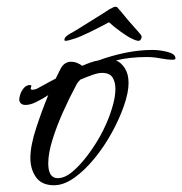

<svg xmlns="http://www.w3.org/2000/svg" viewBox="-20 -578 540 569"><path d="M140 -29Q104 -29 87 -52.5Q70 -76 70 -110Q70 -146 87 -198Q104 -250 123 -296Q106 -285 88 -276Q70 -267 56 -267Q46 -267 41.5 -272Q37 -277 37 -283Q37 -288 40 -298Q43 -308 50.5 -317Q58 -326 69 -326Q73 -326 73 -323Q73 -322 72.5 -321.5Q72 -321 72 -320Q71 -318 71 -316Q71 -312 76 -312Q79 -312 83.5 -313Q88 -314 93 -317Q103 -322 116 -329.5Q129 -337 145 -345L160 -375Q166 -386 174 -390.5Q182 -395 189 -395Q200 -395 208.5 -391.5Q217 -388 224 -383Q235 -388 247.5 -392.5Q260 -397 272 -399Q310 -413 351 -421.5Q392 -430 432 -430Q454 -430 477 -424Q500 -418 500 -405Q500 -401 492 -401Q476 -401 455.5 -405Q435 -409 415 -409Q390 -409 367 -406.5Q344 -404 324 -399Q340 -392 350.5 -375Q361 -358 361 -332Q361 -304 347.5 -265Q334 -226 311.5 -185Q289 -144 260 -108.5Q231 -73 200 -51Q169 -29 140 -29ZM151 -50Q172 -50 194.5 -69Q217 -88 239 -117Q261 -146 278 -177Q286 -191 296.5 -215Q307 -239 314.5 -266Q322 -293 322 -315Q322 -335 313.5 -348.5Q305 -362 282 -362Q271 -362 254 -356Q237 -350 218 -342Q214 -338 210.5 -333.5Q207 -329 205 -324Q186 -289 167 -246.5Q148 -204 135.5 -164Q123 -124 123 -94Q123 -50 151 -50ZM174 -457Q169 -457 172 -465Q175 -471 189 -479Q195 -482 212 -492.5Q229 -503 249 -515.5Q269 -528 285 -538Q301 -548 305 -551Q310 -553 314 -555.5Q318 -558 322 -558Q326 -558 328.5 -555.5Q331 -553 332 -551Q336 -547 349 -531Q362 -515 376 -499.5Q390 -484 394 -479Q402 -471 399 -465Q396 -457 391 -457Q384 -457 372 -463Q360 -468 338.5 -483.5Q317 -499 303 -512Q279 -499 247.5 -483.5Q216 -468 199 -463Q181 -457 174 -457Z"/></svg>

Font: Comforter
Style: Regular
Weight: 400
Designer: Robert E. Leuschke
Foundry: Robert E. Leuschke
Version: Version 1.013; ttfautohint (v1.8.3)